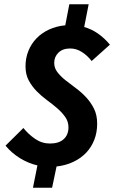

<svg xmlns="http://www.w3.org/2000/svg" viewBox="-20 -773 549 903"><path d="M411 -486Q391 -512 365 -528.5Q339 -545 310 -545Q275 -545 255 -525.5Q235 -506 235 -477Q235 -453 250 -433.5Q265 -414 287.5 -396Q310 -378 336 -359Q362 -340 384.5 -316Q407 -292 422 -262Q437 -232 437 -191Q437 -150 423.5 -115.5Q410 -81 385.5 -55Q361 -29 325.5 -12Q290 5 246 10L225 110H135L156 5Q113 -5 74 -29Q35 -53 6 -88L90 -171Q113 -142 145 -120Q177 -98 215 -98Q257 -98 279.5 -118.5Q302 -139 302 -174Q302 -201 287 -222.5Q272 -244 249.5 -263.5Q227 -283 201 -302Q175 -321 152.5 -344Q130 -367 115 -395Q100 -423 100 -461Q100 -500 113.5 -533.5Q127 -567 151.5 -592.5Q176 -618 210.5 -634Q245 -650 287 -654L306 -753H397L376 -646Q411 -636 441 -615Q471 -594 497 -563Z"/></svg>

Font: mr_Source Sans Pro
Style: Bold Italic
Weight: 700
Italic angle: -11°
Designer: Paul D. Hunt
Foundry: Adobe Systems Incorporated
Version: Version 1.036;July 10, 2024;FontCreator 11.5.0.2430 64-bit